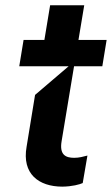

<svg xmlns="http://www.w3.org/2000/svg" viewBox="-20 -696 422 724"><path d="M365.8 -446 382.1 -545.5H275.9L297.6 -676.1H169L147.4 -545.5H68.9L52.6 -446H238.6L112.2 -338.1L80.3 -142.8C62.1 -40.1 126.1 7.5 214.5 7.8C252.1 7.5 280.9 -0.7 291.9 -5.7L309.7 -109.4C293.3 -105.1 278.1 -100.9 259.9 -100.9C227.3 -100.9 203.5 -112.2 212.4 -164.1L259.2 -446Z"/></svg>

Font: Riot Sans 2.0
Style: Bold Italic
Weight: 600
Italic angle: -9.39999°
Designer: Rasmus Andersson
Foundry: rsms
Version: Version 3.006;hotconv 1.0.109;makeotfexe 2.5.65596